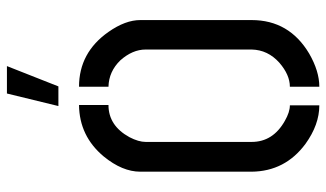

<svg xmlns="http://www.w3.org/2000/svg" viewBox="-214 -722 941 554"><g transform="rotate(-90 257.0 -445.5)"><path d="M227.5 -748 263.7 -896.5H342.8L284.2 -748ZM38.1 -190.4V-511.7Q38.1 -563.5 82 -617.2Q140.6 -687.5 230.5 -688.5V-603.5Q170.9 -603.5 137.7 -543Q124 -516.6 124 -496.1V-190.4Q124 -128.9 184.6 -94.7Q210 -80.1 229.5 -80.1V4.9Q173.8 4.9 118.2 -35.2Q39.1 -93.8 38.1 -190.4ZM283.2 4.9V-80.1Q317.4 -80.1 352.5 -110.4Q389.6 -143.6 390.6 -190.4V-496.1Q390.6 -534.2 359.4 -569.3Q327.1 -602.5 283.2 -603.5V-688.5Q381.8 -688.5 441.4 -603.5Q475.6 -554.7 475.6 -511.7V-190.4Q475.6 -82 378.9 -24.4Q328.1 4.9 283.2 4.9Z"/></g></svg>

Font: Post No Bills Colombo
Style: SemiBold
Weight: 700
Designer: Kosala Senevirathne, Siva Puranthara, Lasantha Premarathna, Tharique Azeez
Foundry: Mooniak
Version: Version 1.220 ; ttfautohint (v1.5)